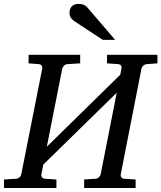

<svg xmlns="http://www.w3.org/2000/svg" viewBox="-40 -947 813 967"><path d="M699.2 -624Q688 -622.6 681.2 -615.7Q674.3 -608.9 672.9 -603L567.9 -67.9Q566.4 -62 570.3 -54.9Q574.2 -47.9 584 -46.9L643.1 -43V0H383.8V-43L440.9 -46.9Q452.1 -47.9 458.7 -54.9Q465.3 -62 466.8 -67.9L547.9 -480L178.2 -118.2L168 -67.9Q167 -62 171.1 -54.9Q175.3 -47.9 186 -46.9L244.1 -43V0H-20V-43L42 -46.9Q52.7 -47.9 59.3 -54.9Q65.9 -62 66.9 -67.9L172.9 -603Q174.3 -608.9 170.4 -615.7Q166.5 -622.6 155.8 -624L104 -627.9V-670.9H363.8V-627.9L299.8 -624Q288.6 -623 282 -616Q275.4 -608.9 273.9 -603L195.8 -208L565.9 -570.8L571.8 -603Q573.7 -608.9 570.1 -615.7Q566.4 -622.6 556.2 -624L499 -627.9V-670.9H752.9V-627.9ZM478 -746.1 333 -841.3Q322.8 -848.1 316.4 -858.2Q310.1 -868.2 310.1 -883.3Q310.1 -890.6 312.3 -898.4Q314.5 -906.2 319.6 -912.6Q324.7 -918.9 333.3 -923.1Q341.8 -927.2 355 -927.2Q365.7 -927.2 373.3 -925.3Q380.9 -923.3 386.7 -920.2Q392.6 -917 397.2 -912.4Q401.9 -907.7 406.2 -902.3L540 -746.1Z"/></svg>

Font: Charis SIL CyrE
Style: Italic
Weight: 400
Italic angle: -11°
Foundry: SIL International
Version: Version 5.000